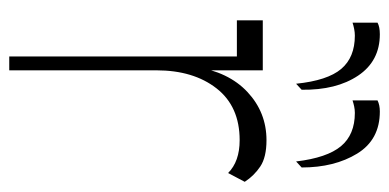

<svg xmlns="http://www.w3.org/2000/svg" viewBox="-233 -608 841 415"><g transform="rotate(90 187.5 -400.5)"><path d="M132 -318V0H102V-492H24V-548H132V-390L124 -400Q135 -474 179 -515Q223 -556 283 -556Q320 -556 340 -542.5Q360 -529 373 -509L354 -473Q329 -498 283 -498Q210 -498 171 -448Q132 -398 132 -318ZM329 -620Q321 -687 296 -717Q271 -747 224 -747Q217 -747 210 -745.5Q203 -744 197 -742V-796Q207 -801 221 -801Q282 -801 312 -752Q342 -703 342 -632ZM161 -620Q154 -688 129 -717.5Q104 -747 57 -747Q50 -747 42.5 -745.5Q35 -744 29 -742V-796Q38 -801 54 -801Q112 -801 143.5 -754Q175 -707 174 -632Z"/></g></svg>

Font: Savate ExtraLight
Style: Regular
Weight: 200
Designer: Max Esnée
Foundry: Plomb Type
Version: Version 2.000